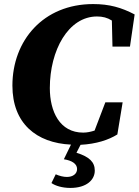

<svg xmlns="http://www.w3.org/2000/svg" viewBox="-20 -692 682 944"><path d="M294 91C333 97 359 113 359 139C359 163 338 178 309 178C292 178 272 173 254 165L233 208C253 222 287 232 326 232C406 232 446 192 446 147C446 105 420 79 356 59L376 20C453 16 514 -4 557 -31L583 -189H498L445 -50C426 -44 408 -40 389 -40C274 -40 225 -143 225 -259C225 -445 316 -611 457 -611C485 -611 508 -605 530 -591L533 -463H619L642 -621C577 -655 518 -672 438 -672C193 -672 41 -493 41 -271C41 -85 159 11 329 19Z"/></svg>

Font: Source Serif Pro Black
Style: Italic
Weight: 900
Italic angle: -12°
Designer: Frank Grießhammer
Foundry: Adobe Systems Incorporated
Version: Version 3.001;hotconv 1.0.111;makeotfexe 2.5.65597